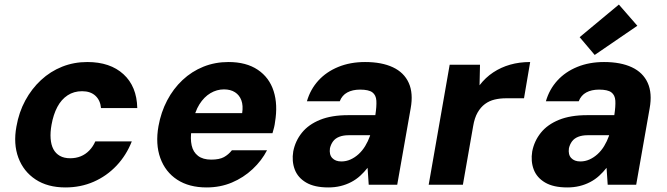

<svg xmlns="http://www.w3.org/2000/svg" viewBox="-20 -810 2925 842"><path d="M267 12Q189 12 136 -23Q83 -58 60.5 -118.5Q38 -179 52 -255Q63 -318 91 -369.5Q119 -421 160 -459Q201 -497 252.5 -517.5Q304 -538 363 -538Q463 -538 521.5 -484.5Q580 -431 582 -336H423Q420 -370 398.5 -390Q377 -410 340 -410Q304 -410 276.5 -392Q249 -374 231.5 -341Q214 -308 206 -263Q200 -230 202 -202.5Q204 -175 214 -156Q224 -137 242.5 -126.5Q261 -116 288 -116Q313 -116 334 -124.5Q355 -133 371.5 -150Q388 -167 398 -190H558Q534 -129 491 -83.5Q448 -38 391 -13Q334 12 267 12Z M886 12Q809 12 757 -22Q705 -56 683 -117Q661 -178 675 -257Q686 -318 713 -369.5Q740 -421 780.5 -459Q821 -497 872 -517.5Q923 -538 982 -538Q1060 -538 1110.5 -504Q1161 -470 1180 -410.5Q1199 -351 1186 -274Q1185 -264 1182 -251.5Q1179 -239 1175 -226H775L791 -314H1042Q1047 -347 1038.5 -370Q1030 -393 1010.5 -405.5Q991 -418 962 -418Q931 -418 903 -401.5Q875 -385 854.5 -352.5Q834 -320 825 -270L820 -241Q814 -202 820.5 -172.5Q827 -143 848.5 -126.5Q870 -110 906 -110Q942 -110 962 -121Q982 -132 997 -151H1151Q1128 -106 1088 -68.5Q1048 -31 997 -9.5Q946 12 886 12Z M1420 12Q1359 12 1322.5 -9.5Q1286 -31 1272.5 -67Q1259 -103 1266 -146Q1275 -192 1304 -228Q1333 -264 1383.5 -284.5Q1434 -305 1507 -305H1626Q1632 -344 1630.5 -368.5Q1629 -393 1613 -405Q1597 -417 1559 -417Q1526 -417 1503 -404.5Q1480 -392 1470 -366H1326Q1341 -418 1376 -456.5Q1411 -495 1463.5 -516.5Q1516 -538 1581 -538Q1654 -538 1703 -515Q1752 -492 1772.5 -446.5Q1793 -401 1781 -335L1722 0H1597L1592 -74Q1577 -55 1559.5 -39Q1542 -23 1520 -11.5Q1498 0 1473 6Q1448 12 1420 12ZM1477 -102Q1498 -102 1517 -110.5Q1536 -119 1552.5 -134Q1569 -149 1581.5 -169.5Q1594 -190 1603 -215V-217H1509Q1485 -217 1467.5 -210Q1450 -203 1440.5 -190Q1431 -177 1427 -160Q1423 -132 1437 -117Q1451 -102 1477 -102Z M1860 0 1952 -526H2085L2083 -436Q2109 -470 2143 -492.5Q2177 -515 2217.5 -526.5Q2258 -538 2305 -538L2278 -379H2199Q2173 -379 2149.5 -373.5Q2126 -368 2107 -354Q2088 -340 2074.5 -316.5Q2061 -293 2055 -257L2010 0Z M2468 12Q2407 12 2370.5 -9.5Q2334 -31 2320.5 -67Q2307 -103 2314 -146Q2323 -192 2352 -228Q2381 -264 2431.5 -284.5Q2482 -305 2555 -305H2674Q2680 -344 2678.5 -368.5Q2677 -393 2661 -405Q2645 -417 2607 -417Q2574 -417 2551 -404.5Q2528 -392 2518 -366H2374Q2389 -418 2424 -456.5Q2459 -495 2511.5 -516.5Q2564 -538 2629 -538Q2702 -538 2751 -515Q2800 -492 2820.5 -446.5Q2841 -401 2829 -335L2770 0H2645L2640 -74Q2625 -55 2607.5 -39Q2590 -23 2568 -11.5Q2546 0 2521 6Q2496 12 2468 12ZM2525 -102Q2546 -102 2565 -110.5Q2584 -119 2600.5 -134Q2617 -149 2629.5 -169.5Q2642 -190 2651 -215V-217H2557Q2533 -217 2515.5 -210Q2498 -203 2488.5 -190Q2479 -177 2475 -160Q2471 -132 2485 -117Q2499 -102 2525 -102ZM2588 -569 2522 -647 2694 -790 2775 -697Z"/></svg>

Font: DM Sans 9pt Black
Style: Italic
Weight: 900
Italic angle: -10°
Version: Version 4.004;gftools[0.9.30]